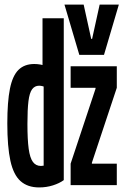

<svg xmlns="http://www.w3.org/2000/svg" viewBox="-20 -810 540 840"><path d="M151 10Q101 10 70 -17.5Q39 -45 25.5 -106.5Q12 -168 12 -270Q12 -365 23.5 -422Q35 -479 61 -504.5Q87 -530 130 -530Q155 -530 180.5 -521.5Q206 -513 228 -495L212 -404Q194 -421 179.5 -428Q165 -435 151 -435Q132 -435 120.5 -419.5Q109 -404 104.5 -367.5Q100 -331 100 -268Q100 -199 105.5 -159Q111 -119 124 -101.5Q137 -84 159 -84Q182 -84 198 -101L171 -58V-469H166V-730H259V-22Q240 -8 211.5 1Q183 10 151 10ZM289 0V-94L398 -422V-426H289V-520H491V-426L382 -98V-94H491V0ZM327 -570 262 -790H346L379 -640H383L416 -790H500L435 -570Z"/></svg>

Font: M PLUS 1 Code Medium
Style: Regular
Weight: 500
Designer: Coji Morishita
Foundry: UNDERFOREST DESIGN
Version: Version 1.002